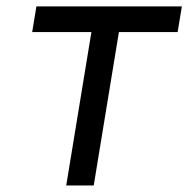

<svg xmlns="http://www.w3.org/2000/svg" viewBox="-20 -565 574 585"><path d="M78.1 -467.3 90.9 -545.5H534.1L521.3 -467.3H342.3L265.6 0H181.8L258.5 -467.3Z"/></svg>

Font: Karasuma Gothic
Style: Italic
Weight: 400
Italic angle: -9.39999°
Designer: Rasmus Andersson / Ryoko Nishizuka
Foundry: Genbu
Version: Version 1.00